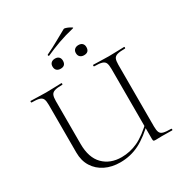

<svg xmlns="http://www.w3.org/2000/svg" viewBox="-210 -1079 1184 1246"><g transform="rotate(-30 382.0 -455.5)"><path d="M584 -542Q584 -571 578 -586Q572 -601 553 -607Q534 -613 495 -613Q492 -613 492 -619Q492 -625 495 -625Q518 -625 547.5 -623.5Q577 -622 611 -622Q643 -622 673 -623.5Q703 -625 726 -625Q729 -625 729 -619Q729 -613 726 -613Q688 -613 668.5 -607.5Q649 -602 642.5 -587.5Q636 -573 636 -544V-81Q636 -52 642.5 -37Q649 -22 668.5 -17Q688 -12 726 -12Q729 -12 729 -6Q729 0 726 0Q707 0 688.5 -0.5Q670 -1 649 -1Q635 -1 625 -0.5Q615 0 602 0Q590 0 587 -3Q584 -6 584 -19ZM618 -131Q542 -55 475.5 -21.5Q409 12 332 12Q269 12 220 -12Q171 -36 143 -80.5Q115 -125 115 -186V-544Q115 -573 108.5 -587.5Q102 -602 83 -607.5Q64 -613 26 -613Q23 -613 23 -619Q23 -625 26 -625Q49 -625 78.5 -623.5Q108 -622 140 -622Q175 -622 204.5 -623.5Q234 -625 256 -625Q259 -625 259 -619Q259 -613 256 -613Q218 -613 199 -607Q180 -601 173.5 -586Q167 -571 167 -542V-221Q167 -118 219 -65.5Q271 -13 356 -13Q419 -13 477.5 -40Q536 -67 609 -138ZM277 -819Q273 -818 271 -823Q269 -828 273 -830Q322 -853 363 -876.5Q404 -900 445 -922Q448 -924 458.5 -921Q469 -918 480.5 -912.5Q492 -907 498.5 -902.5Q505 -898 500 -896Q433 -880 380.5 -861Q328 -842 277 -819ZM300 -708Q281 -708 270.5 -718Q260 -728 260 -747Q260 -764 270.5 -774Q281 -784 300 -784Q318 -784 328 -774Q338 -764 338 -747Q338 -708 300 -708ZM475 -708Q457 -708 446 -718Q435 -728 435 -747Q435 -764 446 -774Q457 -784 475 -784Q494 -784 504 -774Q514 -764 514 -747Q514 -708 475 -708Z"/></g></svg>

Font: Cormorant Infant Light
Style: Regular
Weight: 300
Designer: Christian Thalmann (Catharsis Fonts)
Foundry: Catharsis Fonts
Version: Version 4.001